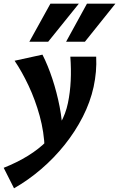

<svg xmlns="http://www.w3.org/2000/svg" viewBox="-67 -731 645 1040"><path d="M9 289 -47 178Q26 149 85 112.5Q144 76 188 31.5Q232 -13 260.5 -64Q289 -115 301 -173Q313 -231 316 -293.5Q319 -356 314 -424H454Q456 -383 452.5 -342.5Q449 -302 440 -260Q422 -178 381.5 -98.5Q341 -19 283.5 53Q226 125 156 185Q86 245 9 289ZM175 76Q172 -16 148 -103Q124 -190 88 -266.5Q52 -343 12 -402L163 -435Q193 -376 217 -303Q241 -230 256 -153Q271 -76 272 -3ZM92 -505 206 -711H360L194 -505ZM291 -505 404 -711H558L393 -505Z"/></svg>

Font: Ysabeau Office ExtraBold
Style: Italic
Weight: 800
Italic angle: -12°
Designer: Christian Thalmann (Catharsis Fonts)
Version: Version 2.001;gftools[0.9.30]; featfreeze: tnum,lnum,ss02